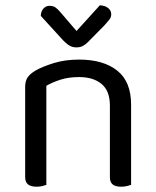

<svg xmlns="http://www.w3.org/2000/svg" viewBox="-20 -700 590 725"><path d="M475 -305V-203H395V-301Q395 -357 363.5 -383Q332 -409 279 -409Q239 -409 208 -399Q177 -389 155 -376V-203H75V-372Q75 -393 83.5 -406.5Q92 -420 113 -433Q139 -448 182 -461.5Q225 -475 279 -475Q370 -475 422.5 -433.5Q475 -392 475 -305ZM75 -258H155V-2Q150 0 140 2.5Q130 5 118 5Q97 5 86 -3.5Q75 -12 75 -31ZM395 -258H475V-2Q470 0 459.5 2.5Q449 5 438 5Q416 5 405.5 -3.5Q395 -12 395 -31ZM208 -654 269 -583 357 -680Q377 -679 388.5 -669.5Q400 -660 400 -646Q400 -635 393 -626Q386 -617 375 -605L312 -541Q302 -531 292 -526Q282 -521 268 -521Q259 -521 250.5 -524Q242 -527 234.5 -533Q227 -539 219 -547L134 -640Q134 -650 138 -658.5Q142 -667 149.5 -672.5Q157 -678 167 -678Q180 -678 188.5 -672.5Q197 -667 208 -654Z"/></svg>

Font: Baloo Paaji 2
Style: Regular
Weight: 400
Designer: Shuchita Grover, Noopur Datye and Ek Type
Foundry: Ek Type
Version: Version 1.700